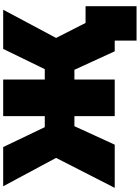

<svg xmlns="http://www.w3.org/2000/svg" viewBox="144 -884 877 1205"><g transform="rotate(-90 582.5 -281.5)"><path d="M863 0H930V137H1146V-183H1041L947 -368L1124 -700H878L751 -439H686V-700H456V-439H387L262 -700H16L194 -368L6 0H277L393 -253H456V0H686V-253H747Z"/></g></svg>

Font: Chess Sans Black
Style: Regular
Weight: 900
Designer: Wolf Bōese
Foundry: Wolf Bōese
Version: Version 7.223;Glyphs 3.3 (3306)